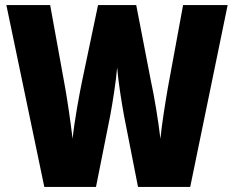

<svg xmlns="http://www.w3.org/2000/svg" viewBox="-20 -734 919 754"><path d="M874 -714H699L639 -388C629 -330 615 -243 610 -189C602 -258 585 -361 573 -414L515 -714H365L302 -414C292 -365 273 -264 265 -189C258 -251 244 -344 236 -389L177 -714H5L154 0H357L413 -281C422 -329 436 -417 440 -469C445 -408 458 -330 467 -280L522 0H727Z"/></svg>

Font: Noto Sans Gurmukhi Condensed Black
Style: Regular
Weight: 900
Width: 3
Designer: Jelle Bosma - Monotype Design Team
Foundry: Monotype Imaging Inc.
Version: Version 2.004